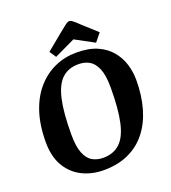

<svg xmlns="http://www.w3.org/2000/svg" viewBox="-151 -951 957 1074"><g transform="rotate(-20 327.5 -414.0)"><path d="M283 11Q214 11 156.5 -17Q99 -45 64.5 -102.5Q30 -160 30 -247Q30 -349 56 -426.5Q82 -504 128.5 -556Q175 -608 234.5 -634Q294 -660 362 -660Q435 -660 485 -638Q535 -616 566 -578.5Q597 -541 611 -495.5Q625 -450 625 -402Q625 -309 603 -233Q581 -157 538 -102.5Q495 -48 431 -18.5Q367 11 283 11ZM303 -55Q364 -55 402.5 -90.5Q441 -126 458.5 -204.5Q476 -283 476 -411Q476 -484 459 -524Q442 -564 414 -579.5Q386 -595 351 -595Q290 -595 252 -559.5Q214 -524 196.5 -445.5Q179 -367 179 -239Q179 -166 195.5 -126Q212 -86 240 -70.5Q268 -55 303 -55ZM222 -715 312 -789Q340 -812 357.5 -825.5Q375 -839 384 -839Q392 -839 400.5 -833Q409 -827 418.5 -818.5Q428 -810 437 -801L524 -722L485 -674L372 -735L248 -676Z"/></g></svg>

Font: Faustina VF Beta
Style: Italic
Weight: 400
Italic angle: -8°
Designer: Alfonso Garcia
Foundry: Omnibus-Type
Version: Version 1.006